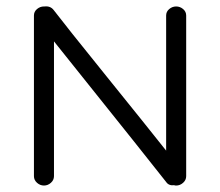

<svg xmlns="http://www.w3.org/2000/svg" viewBox="-20 -563 681 594"><path d="M85 -18V-515Q85 -527 94.5 -535Q104 -543 116 -543H118Q136 -545 146 -532Q181 -486 309 -327.5Q437 -169 494 -97V-515Q494 -527 503.5 -535Q513 -543 525 -543Q537 -543 546.5 -535Q556 -527 556 -515V-18Q556 -6 546.5 2.5Q537 11 525 11Q521 11 519 10Q502 12 494 0Q468 -34 147 -435V-18Q147 -6 137.5 2.5Q128 11 116 11Q104 11 94.5 2.5Q85 -6 85 -18Z"/></svg>

Font: Hoogli Medium
Style: Regular
Weight: 500
Designer: Anand Singh Naorem
Foundry: Brand New Type
Version: Version 1.00 b007